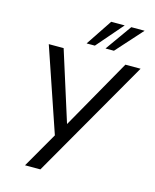

<svg xmlns="http://www.w3.org/2000/svg" viewBox="-133 -1010 885 1099"><g transform="rotate(15 309.5 -460.5)"><path d="M123 0 255 -229 248 -197 75 -705H163L295 -288H293L529 -705H619L214 0ZM283 -765 387 -921H467L332 -765ZM395 -765 506 -921H585L445 -765Z"/></g></svg>

Font: Nunito Sans 7pt Condensed
Style: Italic
Weight: 400
Width: 3
Italic angle: -9°
Designer: Vernon Adams
Foundry: Vernon Adams
Version: Version 3.101;gftools[0.9.27]